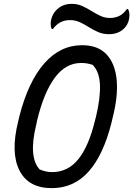

<svg xmlns="http://www.w3.org/2000/svg" viewBox="-20 -954 690 994"><path d="M405 -720Q487 -720 531.5 -672.5Q576 -625 584 -540.5Q592 -456 563 -344L557 -318Q515 -151 438.5 -65.5Q362 20 248 20Q127 20 80.5 -72Q34 -164 74 -325L80 -351Q126 -531 209 -625.5Q292 -720 405 -720ZM168 -310Q126 -142 185 -77Q217 -63 250 -63Q332 -63 386 -130.5Q440 -198 472 -331L477 -350Q500 -446 497.5 -514Q495 -582 460 -618Q433 -628 400 -628Q320 -628 263.5 -551.5Q207 -475 172 -330ZM549 -861Q575 -861 596.5 -871Q618 -881 637 -907H643Q651 -892 650 -871Q649 -855 644.5 -841.5Q640 -828 630 -815Q599 -777 544 -777Q513 -777 488 -788Q463 -799 440 -813.5Q417 -828 393.5 -839Q370 -850 342 -850Q288 -850 254 -804H248Q244 -812 243 -821Q242 -830 243 -843Q245 -856 249.5 -867.5Q254 -879 261 -889Q275 -909 297.5 -921.5Q320 -934 352 -934Q381 -934 405.5 -923Q430 -912 453 -897.5Q476 -883 499.5 -872Q523 -861 549 -861Z"/></svg>

Font: Recursive Mn Csl St
Style: Italic
Weight: 400
Italic angle: -15°
Monospace: yes
Version: Version 1.079;hotconv 1.0.112;makeotfexe 2.5.65598; ttfautoh